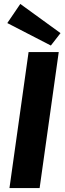

<svg xmlns="http://www.w3.org/2000/svg" viewBox="-20 -954 332 974"><path d="M287 -786 238 -723 17 -837 83 -934ZM181 0H28L125 -690H278Z"/></svg>

Font: Exo 2.0
Style: Bold Italic
Weight: 700
Italic angle: -8°
Designer: Natanael Gama
Version: Version 1.001;PS 001.001;hotconv 1.0.70;makeotf.lib2.5.58329